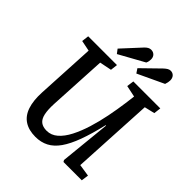

<svg xmlns="http://www.w3.org/2000/svg" viewBox="-252 -1095 1269 1269"><g transform="rotate(45 382.5 -460.5)"><path d="M632 -64 717 -51 710 0H539L532 -12L568 -369H564Q540 -266 513 -192.5Q486 -119 454 -73.5Q422 -28 381.5 -7Q341 14 290 14Q228 14 187 -12.5Q146 -39 128 -92.5Q110 -146 114 -225L136 -638L61 -653L67 -703H336L330 -653L246 -636L224 -230Q221 -171 229 -135Q237 -99 258 -83Q279 -67 314 -67Q356 -67 390 -96.5Q424 -126 450.5 -177.5Q477 -229 497 -293.5Q517 -358 531 -428.5Q545 -499 554 -566L563 -636L482 -653L489 -703H741L735 -653L663 -636ZM569 -904Q582 -916 592.5 -922Q603 -928 614 -928Q633 -928 645 -915Q657 -902 657 -880Q657 -871 655 -861.5Q653 -852 649 -840L466 -754L446 -784ZM380 -911Q391 -923 402 -929Q413 -935 424 -935Q444 -935 456.5 -922.5Q469 -910 469 -889Q469 -881 467.5 -872Q466 -863 461 -852L284 -754L262 -783Z"/></g></svg>

Font: Literata 18pt Medium
Style: Italic
Weight: 500
Italic angle: -2°
Designer: Latin by Veronika Burian and Jose Scaglione. Greek by Irene Vlachou. Cyrillic by Vera Evstafieva
Foundry: TypeTogether
Version: Version 3.103;gftools[0.9.29]